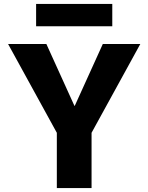

<svg xmlns="http://www.w3.org/2000/svg" viewBox="-20 -953 752 973"><path d="M163 -820V-933H549V-820ZM215 -730 357 -417H359L501 -730H691L444 -280V0H268V-280L21 -730Z"/></svg>

Font: Mplus 1p ExtraBold
Style: Regular
Weight: 800
Version: Version 1.061